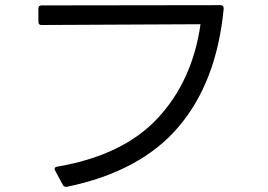

<svg xmlns="http://www.w3.org/2000/svg" viewBox="-20 -701 1040 745"><path d="M192 -45Q192 -53 201 -54Q458 -98 592.5 -243Q727 -388 758 -607L141 -604Q129 -604 129 -616V-668Q129 -680 141 -680L836 -681Q848 -681 848 -668Q821 -383 673 -209Q525 -35 239 24H236Q228 24 224 17L194 -39Q192 -41 192 -45Z"/></svg>

Font: LINE Seed JP_TTF Regular
Style: Regular
Weight: 400
Designer: LINE & Fontrix & Fontworks
Version: Version 1.002